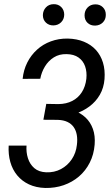

<svg xmlns="http://www.w3.org/2000/svg" viewBox="-20 -910 542 940"><path d="M269 -340.8 195.8 -341.3 206.5 -401.4 266.1 -400.4Q304.7 -400.9 333.7 -415.8Q362.8 -430.7 380.6 -458.5Q398.4 -486.3 402.8 -524.4Q406.2 -558.1 396.7 -585.2Q387.2 -612.3 364.5 -628.4Q341.8 -644.5 306.2 -645Q270.5 -646 243.7 -629.2Q216.8 -612.3 200 -584.5Q183.1 -556.6 177.2 -524.4L90.8 -523.9Q95.2 -567.4 113.5 -603.8Q131.8 -640.1 161.1 -666.7Q190.4 -693.4 228.8 -707.5Q267.1 -721.7 311.5 -721.2Q356 -720.2 390.9 -705.8Q425.8 -691.4 449.5 -665.5Q473.1 -639.6 484.1 -603.5Q495.1 -567.4 491.7 -522.9Q488.3 -480 468.8 -446Q449.2 -412.1 417.7 -388.7Q386.2 -365.2 347.9 -353Q309.6 -340.8 269 -340.8ZM203.1 -382.8 264.6 -382.3Q306.2 -381.3 340.3 -369.4Q374.5 -357.4 398.7 -334.7Q422.9 -312 434.8 -278.8Q446.8 -245.6 443.4 -202.1Q439.5 -153.3 419.4 -113.8Q399.4 -74.2 366.7 -46.1Q334 -18.1 291.7 -3.4Q249.5 11.2 201.2 10.3Q156.2 8.8 121.8 -7.3Q87.4 -23.4 64.2 -51.5Q41 -79.6 30.5 -116.9Q20 -154.3 22.5 -197.3H109.9Q107.4 -165 116.7 -135.5Q126 -106 147.9 -86.9Q169.9 -67.9 206.1 -66.4Q246.1 -64.9 278.6 -82.3Q311 -99.6 331.5 -130.4Q352.1 -161.1 356.4 -200.2Q359.9 -227.1 356 -249.3Q352.1 -271.5 340.8 -287.6Q329.6 -303.7 310.3 -313Q291 -322.3 262.7 -323.2L192.4 -323.7ZM189.9 -835.9Q190.4 -858.4 204.8 -873.8Q219.2 -889.2 242.2 -889.6Q265.1 -890.1 279.8 -875.5Q294.4 -860.8 294.4 -837.9Q293.9 -815.4 279.1 -800.8Q264.2 -786.1 241.7 -785.6Q219.7 -785.2 204.8 -799.3Q189.9 -813.5 189.9 -835.9ZM394 -835Q394 -857.4 408.4 -872.8Q422.9 -888.2 445.8 -888.7Q468.8 -889.2 483.6 -874.5Q498.5 -859.9 498 -836.9Q498 -814.5 483.2 -799.8Q468.3 -785.2 445.8 -784.7Q423.3 -784.2 408.7 -798.1Q394 -812 394 -835Z"/></svg>

Font: Roboto Condensed
Style: Italic
Weight: 400
Italic angle: -12°
Designer: Christian Robertson
Foundry: Google
Version: Version 3.0